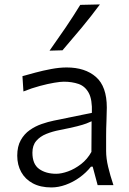

<svg xmlns="http://www.w3.org/2000/svg" viewBox="-20 -832 581 863"><path d="M232.6 -50.9Q186.3 -50.9 156 -72.5Q125.7 -94.2 125.7 -145.6Q125.7 -178.4 142.8 -198.5Q160 -218.7 188 -230Q216 -241.4 248.7 -247.5Q298.6 -257.3 326.3 -264.4Q354 -271.4 368.4 -277Q382.9 -282.5 391.7 -286.9L390.9 -149.2Q372.5 -116.1 344.2 -94.3Q315.8 -72.4 285.8 -61.6Q255.9 -50.9 232.6 -50.9ZM211.1 10.5Q242.4 10.5 275.4 -1.4Q308.5 -13.3 338 -34.6Q367.5 -55.9 388.9 -82.9H396.6L418.8 0H489.8Q475.1 -43.9 466.1 -82Q457 -120.1 457 -153.6V-220.2Q457 -254.3 458.6 -289.7Q460.1 -325.1 460.1 -348.3Q460.1 -443.4 411.3 -486.1Q362.5 -528.8 279.7 -528.8Q247.3 -528.8 210.3 -521.8Q173.3 -514.9 139.2 -505.7Q105 -496.6 80.9 -489.7L85.3 -420.9Q123 -436.1 159.3 -445.7Q195.5 -455.4 223.8 -460.1Q252.1 -464.8 266.6 -464.8Q303.5 -464.8 333 -454.7Q362.4 -444.5 378.8 -414.5Q395.2 -384.5 393 -324.8L221.5 -289.7Q195.9 -284.5 167.3 -274.6Q138.7 -264.8 113.9 -247.4Q89 -230 73.3 -201.9Q57.5 -173.9 57.5 -132.2Q57.5 -90.9 75.4 -58.6Q93.4 -26.2 127.6 -7.9Q161.8 10.5 211.1 10.5ZM202.7 -604.3 260.9 -605.9Q305 -656.9 347.5 -708Q390 -759.2 429.1 -812.1L340.7 -810.1Q309.1 -758.4 274.3 -707.2Q239.4 -656.1 202.7 -604.3Z"/></svg>

Font: Pinar-VF-FD
Style: Regular
Weight: 300
Designer: Amin Abedi
Version: Version 3.0